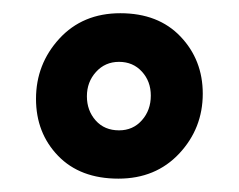

<svg xmlns="http://www.w3.org/2000/svg" viewBox="-20 -640 359 289"><path d="M158.2 -371.1Q100.6 -371.1 67.4 -405.5Q34.2 -439.9 34.2 -491.2Q34.2 -543.5 69.3 -581.8Q104.5 -620.1 161.1 -620.1Q218.3 -620.1 251.7 -585Q285.2 -549.8 285.2 -499Q285.2 -446.8 249.8 -408.9Q214.4 -371.1 158.2 -371.1ZM159.2 -443.8Q180.2 -443.8 193.6 -459Q207 -474.1 207 -496.1Q207 -517.6 193.6 -532.2Q180.2 -546.9 159.2 -546.9Q138.2 -546.9 124.5 -531.7Q110.8 -516.6 110.8 -495.1Q110.8 -473.6 124 -458.7Q137.2 -443.8 159.2 -443.8Z"/></svg>

Font: Grenze
Style: Bold
Weight: 700
Designer: Renata Polastri
Foundry: Omnibus-Type
Version: Version 1.002;PS 001.002;hotconv 1.0.88;makeotf.lib2.5.64775